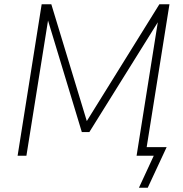

<svg xmlns="http://www.w3.org/2000/svg" viewBox="-20 -725 851 894"><path d="M627 149 696 0H616L716 -629L719 -628L396 -110H361L201 -638H205L103 0H62L174 -705H219L387 -152L379 -153L722 -705H769L663 -40H756L668 149Z"/></svg>

Font: Nunito Sans 10pt SemiCondensed ExtraLight
Style: Italic
Weight: 250
Width: 4
Italic angle: -9°
Designer: Vernon Adams
Foundry: Vernon Adams
Version: Version 3.101;gftools[0.9.27]